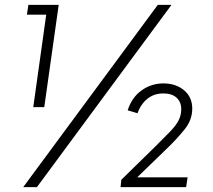

<svg xmlns="http://www.w3.org/2000/svg" viewBox="-20 -765 869 785"><path d="M116 -327 169 -705H90L96 -745H220L161 -327ZM75 0 625 -745H681L131 0ZM473 0 476 -30 616 -167Q651 -202 674.5 -226Q698 -250 709.5 -271.5Q721 -293 721 -319Q721 -348 702 -365.5Q683 -383 648 -383Q610 -383 583 -361.5Q556 -340 542 -302L502 -314Q519 -367 559 -395.5Q599 -424 648 -424Q699 -424 732.5 -396Q766 -368 766 -321Q766 -275 735.5 -237Q705 -199 670 -165L541 -40H747L741 0Z"/></svg>

Font: Plus Jakarta Sans ExtraLight
Style: Italic
Weight: 200
Italic angle: -8°
Designer: Gumpita Rahayu
Foundry: Tokotype
Version: Version 2.071; ttfautohint (v1.8.4.7-5d5b);gftools[0.9.29]